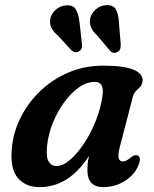

<svg xmlns="http://www.w3.org/2000/svg" viewBox="-20 -738 616 769"><path d="M460 -150Q452 -119 455.2 -105.2Q458.5 -91.5 471.5 -91.5Q480 -91.5 487.2 -95.5Q494.5 -99.5 505 -108Q521 -120.5 532 -115Q548 -106 533 -72.5Q516 -35 477.8 -11.8Q439.5 11.5 393.5 11.5Q330 11.5 330 -57.5Q330 -69.5 331.2 -82.8Q332.5 -96 336.5 -113.5Q256 11.5 138.5 11.5Q82 11.5 50.8 -26Q19.5 -63.5 27.5 -144Q32.5 -206 61.5 -265Q90.5 -324 139.2 -371.5Q188 -419 252.8 -447Q317.5 -475 394 -475Q479.5 -475 516.8 -458Q554 -441 551 -413.5Q549.5 -398.5 541.5 -390.2Q533.5 -382 525 -374Q516.5 -366 512.5 -352ZM168.5 -153Q164 -108.5 175 -90.8Q186 -73 206.5 -73Q231.5 -73 260.8 -98Q290 -123 317.5 -164.8Q345 -206.5 364.8 -257Q384.5 -307.5 391 -358Q397.5 -410 359.5 -410Q327.5 -410 295.8 -387.8Q264 -365.5 236.8 -328Q209.5 -290.5 191.2 -245Q173 -199.5 168.5 -153ZM456.5 -646 463.5 -560.5Q463.5 -551 461.8 -543.2Q460 -535.5 451.5 -530.5Q435.5 -520.5 421.5 -534L369.5 -595.5Q351.5 -612.5 344.5 -629Q337.5 -645.5 341.5 -666Q346.5 -686 365 -701.5Q383.5 -717 407.5 -717.5Q435.5 -718 445.2 -698.2Q455 -678.5 456.5 -646ZM298.5 -649 308 -563Q309 -554 307.5 -546.5Q306 -539 298 -533.5Q283 -523 267 -535.5L213 -594.5Q194 -610.5 186 -626.2Q178 -642 181.5 -662.5Q185 -682.5 203 -698.8Q221 -715 245 -716.5Q273.5 -718.5 284.2 -699.5Q295 -680.5 298.5 -649Z"/></svg>

Font: Fraunces 9pt S050 SemiBold
Style: Italic
Weight: 600
Italic angle: -16°
Version: Version 1.000; ttfautohint (v1.8.3)